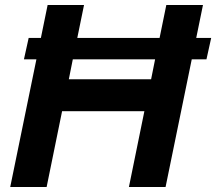

<svg xmlns="http://www.w3.org/2000/svg" viewBox="-20 -750 867 770"><path d="M827 -598 808 -512H749L644 0H497L559 -304H229L167 0H21L126 -512H76L95 -598H144L171 -730H317L290 -598H620L647 -730H794L767 -598ZM256 -432H586L602 -512H272Z"/></svg>

Font: Nacelle Bold
Style: Italic
Weight: 700
Italic angle: -12°
Designer: Sora Sagano
Foundry: Sora Sagano
Version: Version 1.000;FEAKit 1.0